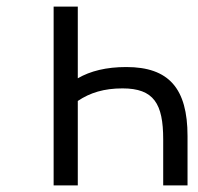

<svg xmlns="http://www.w3.org/2000/svg" viewBox="-20 -560 598 580"><path d="M215 0V-255C252 -280 294.5 -293 350 -293C445 -293 473 -246.5 473 -139V0H546.5V-149C546.5 -293 490 -357.5 361.5 -357.5C301 -357.5 253 -345.5 215 -323.5V-540H142V0Z"/></svg>

Font: Vela Sans
Style: Regular
Weight: 400
Designer: Principal design: Mikhail Sharanda - project Manrope.
Design modification: Ravid Balaliev
Foundry: Mikhail Sharanda
Version: Version 1.001